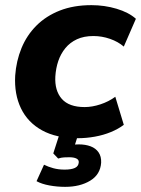

<svg xmlns="http://www.w3.org/2000/svg" viewBox="-20 -526 548 746"><path d="M282 11Q199 11 143.5 -19.5Q88 -50 61.5 -105Q35 -160 39 -232Q43 -289 63.5 -339Q84 -389 121.5 -426.5Q159 -464 212.5 -485Q266 -506 335 -506Q386 -506 433 -492Q480 -478 508 -453L461 -345Q439 -364 407.5 -375Q376 -386 343 -386Q306 -386 279 -373.5Q252 -361 234 -339Q216 -317 206.5 -289Q197 -261 195 -229Q192 -174 220 -142Q248 -110 309 -110Q338 -110 370 -120.5Q402 -131 428 -150L461 -41Q440 -25 411 -13Q382 -1 348.5 5Q315 11 282 11ZM233 200Q202 200 172 194.5Q142 189 122 178L151 114Q167 122 187 127.5Q207 133 231 133Q257 133 271 126.5Q285 120 286 105Q287 95 277 90Q267 85 249 85Q241 85 229.5 85.5Q218 86 206 90L187 70L216 -20H289L264 59L232 43Q244 39 258.5 37Q273 35 286 35Q312 35 332 42.5Q352 50 363 66Q374 82 373 106Q370 152 330.5 176Q291 200 233 200Z"/></svg>

Font: Nunito Sans 10pt ExtraBold
Style: Italic
Weight: 800
Italic angle: -9°
Designer: Vernon Adams
Foundry: Vernon Adams
Version: Version 3.101;gftools[0.9.27]